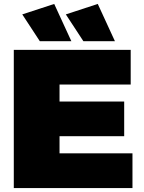

<svg xmlns="http://www.w3.org/2000/svg" viewBox="-20 -954 730 974"><path d="M255 -934 342 -745H182L93 -881ZM476 -934 563 -745H403L314 -881ZM50 -701H643V-525H282V-439H610V-263H282V-176H652V0H50Z"/></svg>

Font: MontserratBlack
Style: Regular
Weight: 900
Designer: Julieta Ulanovsky
Foundry: Julieta Ulanovsky
Version: Version 4.000